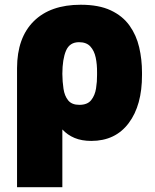

<svg xmlns="http://www.w3.org/2000/svg" viewBox="-20 -578 645 801"><path d="M51.1 203.1V-294Q51.5 -420.8 120.9 -489.5Q190.3 -558.2 316.8 -558.2Q392.4 -558.2 442.1 -534.8Q491.8 -511.4 520.4 -471.2Q549 -431.1 560.7 -380.5Q572.4 -329.9 572.4 -275.6V-265.6Q572.8 -138.8 517 -64.5Q461.3 9.9 360.8 9.9Q321 9.9 291.2 -2.5Q261.4 -14.9 240.1 -38V203.1ZM240.1 -269.9Q240.4 -237.2 244.9 -207.6Q249.3 -177.9 264.4 -159.3Q279.5 -140.6 311.1 -140.6Q344.8 -140.6 360.4 -160.3Q376.1 -180 380.7 -209Q385.3 -237.9 384.9 -265.6V-275.6Q385.3 -308.9 379.3 -337.7Q373.2 -366.5 356.9 -384.2Q340.6 -402 309.7 -402Q270.6 -402 255.5 -366.8Q240.4 -331.7 240.1 -269.9Z"/></svg>

Font: Inter UI Black
Style: Regular
Weight: 900
Designer: Rasmus Andersson
Foundry: rsms
Version: 3.2;8d6f07862